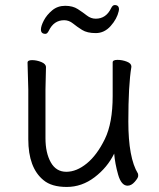

<svg xmlns="http://www.w3.org/2000/svg" viewBox="-20 -722 630 760"><path d="M162 -456 160 -368V-175Q160 -117 181 -79.5Q202 -42 242.5 -42Q283 -42 323.5 -75Q364 -108 395 -171.5Q426 -235 426 -342V-475Q426 -485 445 -485Q464 -485 482 -478Q500 -471 500 -459V-457Q488 -385 488 -241Q488 -97 526 -35Q527 -33 527 -25.5Q527 -18 513.5 -2.5Q500 13 485 13Q460 13 447.5 -31Q435 -75 432 -114Q405 -59 354.5 -20.5Q304 18 244 18Q184 18 152 -9Q92 -58 92 -171V-368L89 -474Q89 -484 107 -484Q125 -484 143.5 -476.5Q162 -469 162 -456ZM450 -678Q443 -647 418 -619Q393 -591 359 -591Q325 -591 305 -603.5Q285 -616 269 -629Q253 -642 234 -642Q193 -642 173 -600Q167 -588 160 -588Q142 -588 142 -605Q142 -619 153.5 -641Q165 -663 186.5 -681Q208 -699 238 -699Q268 -699 288 -686Q308 -673 324 -660.5Q340 -648 359 -648Q400 -648 420 -690Q426 -702 434 -702Q451 -702 451 -685Q451 -681 450 -678Z"/></svg>

Font: ToneOZ-Pinyin-WenKai-Regular
Style: Regular
Weight: 400
Designer: Fontworks Inc.
Foundry: ToneOZ
Version: Version 0.240331